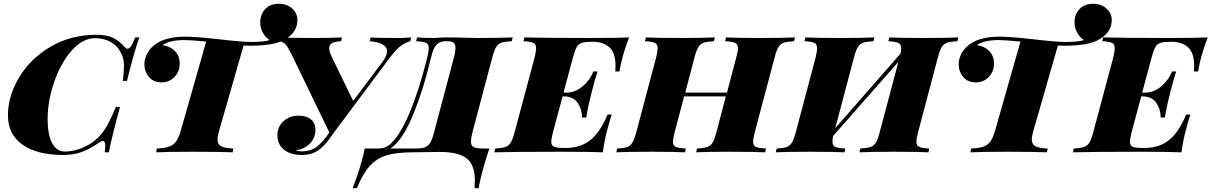

<svg xmlns="http://www.w3.org/2000/svg" viewBox="-20 -806 6411 1016"><path d="M22 -196Q22 -297 81 -396Q140 -495 247 -558.5Q354 -622 492 -622Q547 -622 580.5 -604.5Q614 -587 640 -557Q648 -548 654 -548Q674 -548 695 -608H717Q686 -518 652 -378H630Q636 -429 636 -455Q636 -477 632.5 -493Q629 -509 620 -526Q602 -564 565.5 -584Q529 -604 483 -604Q417 -604 359 -538Q301 -472 266.5 -371.5Q232 -271 232 -176Q232 -93 256 -48.5Q280 -4 323 -4Q369 -4 418 -24.5Q467 -45 503 -82Q529 -109 548 -143.5Q567 -178 593 -240H615Q568 -67 556 0H534Q537 -21 537 -34Q537 -60 524 -60Q516 -60 504 -51Q458 -19 414.5 -2.5Q371 14 314 14Q176 14 99 -40.5Q22 -95 22 -196Z M1554 -700Q1554 -671 1539.5 -645.5Q1525 -620 1489 -598Q1434 -564 1302 -564Q1280 -564 1269 -565L1140 -116Q1131 -86 1131 -68Q1131 -43 1149.5 -32.5Q1168 -22 1215 -20L1211 0Q1141 -3 1002 -3Q869 -3 806 0L810 -20Q853 -22 876 -30.5Q899 -39 912.5 -58.5Q926 -78 937 -116L1071 -586Q989 -594 956 -594Q877 -594 840 -567Q880 -562 905.5 -536Q931 -510 931 -470Q931 -427 903 -398.5Q875 -370 834 -370Q793 -370 768.5 -398.5Q744 -427 744 -466Q744 -497 761.5 -527.5Q779 -558 815 -580Q869 -612 960 -612Q1017 -612 1141 -598Q1259 -584 1310 -584Q1378 -584 1407 -594Q1385 -608 1371 -633Q1357 -658 1357 -688Q1357 -730 1383.5 -758Q1410 -786 1455 -786Q1499 -786 1526.5 -760.5Q1554 -735 1554 -700Z M2156 -608 2151 -588Q2116 -578 2090 -554.5Q2064 -531 2019 -469L1743 -99Q1706 -42 1669 -14Q1632 14 1577 14Q1516 14 1482 -14.5Q1448 -43 1448 -89Q1448 -136 1480.5 -165Q1513 -194 1560 -194Q1601 -194 1625 -174.5Q1649 -155 1649 -120Q1649 -76 1620.5 -47Q1592 -18 1546 -10Q1556 -5 1577 -5Q1623 -5 1655.5 -29Q1688 -53 1723 -105L1521 -522Q1503 -557 1491.5 -570.5Q1480 -584 1457 -588L1462 -608Q1522 -605 1639 -605Q1733 -605 1790 -608L1785 -588Q1752 -586 1737 -577.5Q1722 -569 1722 -551Q1722 -534 1736 -504L1849 -272L2003 -477Q2028 -511 2028 -534Q2028 -558 2003 -571.5Q1978 -585 1936 -588L1941 -608Q1969 -605 2081 -605Q2124 -605 2156 -608Z M2693 -608 2688 -588Q2651 -586 2633.5 -580Q2616 -574 2605.5 -557Q2595 -540 2585 -502L2480 -106Q2472 -72 2472 -57Q2472 -35 2487 -27.5Q2502 -20 2539 -20H2570Q2550 34 2526 128Q2520 151 2513 190H2491Q2493 162 2493 152Q2493 67 2450 32.5Q2407 -2 2307 -2L2236 -1Q2214 0 2166 0Q2079 0 2027 15.5Q1975 31 1938 71Q1901 111 1868 190H1846Q1848 182 1861 150Q1862 147 1869 128Q1899 39 1910 -20H1980Q2021 -20 2049 -47Q2097 -91 2146.5 -207Q2196 -323 2241 -502Q2249 -536 2249 -550Q2249 -572 2234.5 -579Q2220 -586 2182 -588L2187 -608Q2218 -605 2280 -605Q2288 -605 2304 -606.5Q2320 -608 2339 -608Q2403 -608 2461 -606Q2478 -605 2505 -605Q2618 -605 2693 -608ZM2390 -552Q2390 -573 2379 -580.5Q2368 -588 2343 -588H2339Q2308 -588 2290.5 -570.5Q2273 -553 2261 -502Q2223 -340 2171 -211Q2119 -82 2065 -35Q2057 -27 2045 -20H2176Q2210 -20 2228 -26.5Q2246 -33 2256.5 -50.5Q2267 -68 2277 -106L2382 -502Q2390 -530 2390 -552Z M3309 -608Q3284 -542 3271 -490Q3265 -468 3258 -428H3236Q3237 -439 3237 -458Q3237 -526 3205 -555.5Q3173 -585 3115 -585H3112Q3077 -585 3059.5 -579.5Q3042 -574 3032 -557Q3022 -540 3012 -502L2962 -316H2977Q3024 -316 3063 -349Q3102 -382 3120 -428H3142Q3126 -379 3115 -333L3108 -306Q3101 -279 3095 -252Q3089 -225 3082 -184H3060Q3060 -227 3037 -261.5Q3014 -296 2963 -296H2957L2906 -106Q2897 -68 2897 -57Q2897 -36 2911.5 -29.5Q2926 -23 2963 -23H2976Q3050 -23 3102.5 -63.5Q3155 -104 3195 -200H3217Q3209 -178 3196 -128Q3179 -69 3170 0Q3102 -3 2944 -3Q2712 -3 2596 0L2600 -20Q2636 -22 2654 -28Q2672 -34 2682.5 -51Q2693 -68 2703 -106L2809 -502Q2817 -536 2817 -550Q2817 -572 2802.5 -579Q2788 -586 2750 -588L2755 -608Q2870 -605 3102 -605Q3246 -605 3309 -608Z M4187 -608 4182 -588Q4145 -586 4127.5 -580Q4110 -574 4099.5 -557Q4089 -540 4079 -502L3974 -106Q3965 -68 3965 -57Q3965 -36 3979.5 -29Q3994 -22 4033 -20L4029 0Q3969 -3 3841 -3Q3726 -3 3664 0L3668 -20Q3704 -22 3722 -28Q3740 -34 3750.5 -51Q3761 -68 3771 -106L3821 -296H3600L3550 -106Q3541 -68 3541 -57Q3541 -36 3555.5 -29Q3570 -22 3609 -20L3605 0Q3544 -3 3428 -3Q3302 -3 3241 0L3246 -20Q3281 -22 3298.5 -28Q3316 -34 3326.5 -51.5Q3337 -69 3347 -106L3452 -502Q3460 -536 3460 -550Q3460 -572 3445.5 -579Q3431 -586 3393 -588L3398 -608Q3456 -605 3585 -605Q3692 -605 3763 -608L3758 -588Q3721 -586 3703.5 -580Q3686 -574 3675.5 -557Q3665 -540 3655 -502L3606 -316H3827L3876 -502Q3885 -534 3885 -550Q3885 -572 3870 -579Q3855 -586 3817 -588L3822 -608Q3882 -605 3998 -605Q4125 -605 4187 -608Z M5051 -608 5046 -588Q5009 -586 4991.5 -580Q4974 -574 4963.5 -557Q4953 -540 4943 -502L4838 -106Q4829 -68 4829 -57Q4829 -36 4843.5 -29Q4858 -22 4897 -20L4893 0Q4833 -3 4705 -3Q4590 -3 4528 0L4532 -20Q4568 -22 4586 -28Q4604 -34 4614.5 -51Q4625 -68 4635 -106L4734 -479L4389 -87Q4385 -71 4385 -57Q4385 -36 4399.5 -29Q4414 -22 4453 -20L4449 0Q4388 -3 4272 -3Q4146 -3 4085 0L4090 -20Q4125 -22 4142.5 -28Q4160 -34 4170.5 -51.5Q4181 -69 4191 -106L4296 -502Q4304 -536 4304 -550Q4304 -572 4289.5 -579Q4275 -586 4237 -588L4242 -608Q4300 -605 4429 -605Q4536 -605 4607 -608L4602 -588Q4565 -586 4547.5 -580Q4530 -574 4519.5 -557Q4509 -540 4499 -502L4400 -128L4745 -522Q4749 -544 4749 -550Q4749 -572 4734 -579Q4719 -586 4681 -588L4686 -608Q4746 -605 4862 -605Q4989 -605 5051 -608Z M5863 -700Q5863 -671 5848.5 -645.5Q5834 -620 5798 -598Q5743 -564 5611 -564Q5589 -564 5578 -565L5449 -116Q5440 -86 5440 -68Q5440 -43 5458.5 -32.5Q5477 -22 5524 -20L5520 0Q5450 -3 5311 -3Q5178 -3 5115 0L5119 -20Q5162 -22 5185 -30.5Q5208 -39 5221.5 -58.5Q5235 -78 5246 -116L5380 -586Q5298 -594 5265 -594Q5186 -594 5149 -567Q5189 -562 5214.5 -536Q5240 -510 5240 -470Q5240 -427 5212 -398.5Q5184 -370 5143 -370Q5102 -370 5077.5 -398.5Q5053 -427 5053 -466Q5053 -497 5070.5 -527.5Q5088 -558 5124 -580Q5178 -612 5269 -612Q5326 -612 5450 -598Q5568 -584 5619 -584Q5687 -584 5716 -594Q5694 -608 5680 -633Q5666 -658 5666 -688Q5666 -730 5692.5 -758Q5719 -786 5764 -786Q5808 -786 5835.5 -760.5Q5863 -735 5863 -700Z M6371 -608Q6346 -542 6333 -490Q6327 -468 6320 -428H6298Q6299 -439 6299 -458Q6299 -526 6267 -555.5Q6235 -585 6177 -585H6174Q6139 -585 6121.5 -579.5Q6104 -574 6094 -557Q6084 -540 6074 -502L6024 -316H6039Q6086 -316 6125 -349Q6164 -382 6182 -428H6204Q6188 -379 6177 -333L6170 -306Q6163 -279 6157 -252Q6151 -225 6144 -184H6122Q6122 -227 6099 -261.5Q6076 -296 6025 -296H6019L5968 -106Q5959 -68 5959 -57Q5959 -36 5973.5 -29.5Q5988 -23 6025 -23H6038Q6112 -23 6164.5 -63.5Q6217 -104 6257 -200H6279Q6271 -178 6258 -128Q6241 -69 6232 0Q6164 -3 6006 -3Q5774 -3 5658 0L5662 -20Q5698 -22 5716 -28Q5734 -34 5744.5 -51Q5755 -68 5765 -106L5871 -502Q5879 -536 5879 -550Q5879 -572 5864.5 -579Q5850 -586 5812 -588L5817 -608Q5932 -605 6164 -605Q6308 -605 6371 -608Z"/></svg>

Font: Playfair Display SC Black
Style: Italic
Weight: 900
Italic angle: -14°
Designer: Claus Eggers Sørensen
Foundry: Claus Eggers Sørensen
Version: Version 1.200; ttfautohint (v1.6)